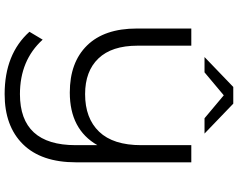

<svg xmlns="http://www.w3.org/2000/svg" viewBox="-119 -802 1026 828"><g transform="rotate(90 394.0 -388.0)"><path d="M391 -840 292 -757H226L355 -881H427L556 -757H490ZM606 -700H680V-203Q680 -53 602 26Q524 105 386 105Q213 105 117 -2L151 -59Q240 39 386 39Q606 39 606 -201V-295Q538 -176 379 -176Q249 -176 176 -250.5Q103 -325 103 -465V-700H177V-468Q177 -357 232 -299.5Q287 -242 386 -242Q490 -242 548 -302.5Q606 -363 606 -484Z"/></g></svg>

Font: Montserrat Alternates
Style: Regular
Weight: 400
Designer: Julieta Ulanovsky
Foundry: Julieta Ulanovsky
Version: Version 7.200;PS 007.200;hotconv 1.0.88;makeotf.lib2.5.64775